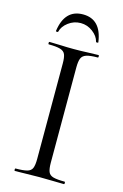

<svg xmlns="http://www.w3.org/2000/svg" viewBox="-121 -844 574 898"><g transform="rotate(15 166.0 -395.0)"><path d="M199 -81Q199 -52 205 -37Q211 -22 229.5 -17Q248 -12 284 -12Q287 -12 287 -6Q287 0 284 0Q260 0 230.5 -1Q201 -2 165 -2Q132 -2 101.5 -1Q71 0 47 0Q44 0 44 -6Q44 -12 47 -12Q83 -12 102 -17Q121 -22 127 -37Q133 -52 133 -81V-544Q133 -573 127 -587.5Q121 -602 102 -607.5Q83 -613 47 -613Q44 -613 44 -619Q44 -625 47 -625Q71 -625 101.5 -623.5Q132 -622 165 -622Q201 -622 231 -623.5Q261 -625 284 -625Q287 -625 287 -619Q287 -613 284 -613Q248 -613 229.5 -607Q211 -601 205 -586Q199 -571 199 -542ZM74 -682Q73 -679 67.5 -679.5Q62 -680 63 -683Q78 -790 166 -790Q253 -790 268 -683Q269 -680 263.5 -679.5Q258 -679 257 -682Q251 -708 224.5 -728Q198 -748 166 -748Q133 -748 106.5 -728Q80 -708 74 -682Z"/></g></svg>

Font: Cormorant Light
Style: Regular
Weight: 400
Version: Version 4.000